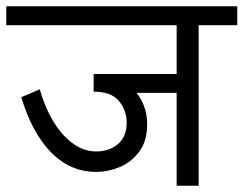

<svg xmlns="http://www.w3.org/2000/svg" viewBox="-50 -590 774 610"><path d="M581.2 -510V0H511.2V-295H383.8Q417.5 -252.5 417.5 -195Q417.5 -141.2 391.9 -107.5Q366.2 -73.8 329.4 -58.8Q292.5 -43.8 256.2 -43.8Q173.8 -43.8 113.1 -105Q52.5 -166.2 17.5 -281.2L76.2 -306.2Q103.8 -212.5 151.9 -160.6Q200 -108.8 255 -108.8Q297.5 -108.8 325 -132.5Q352.5 -156.2 352.5 -200Q352.5 -238.8 328.1 -268.8Q303.8 -298.8 247.5 -298.8V-355H301.2H511.2V-510H-30V-570H703.8V-510Z"/></svg>

Font: Cambay
Style: Regular
Weight: 400
Designer: Pooja Saxena
Foundry: Pooja Saxena
Version: Version 1.181;PS 001.181;hotconv 1.0.70;makeotf.lib2.5.58329